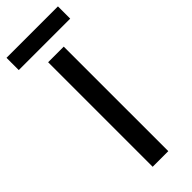

<svg xmlns="http://www.w3.org/2000/svg" viewBox="-327 -818 844 844"><g transform="rotate(-45 95.0 -396.5)"><path d="M-64.9 -793H254.9V-716.8H-64.9ZM50.8 -649.9H147.9V0H50.8Z"/></g></svg>

Font: Overused Grotesk Medium
Style: Regular
Weight: 500
Version: Version 0.002